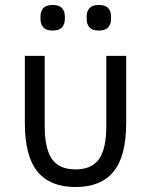

<svg xmlns="http://www.w3.org/2000/svg" viewBox="-20 -741 608 773"><path d="M80 0ZM160 -234Q160 -143 189 -101Q218 -59 284 -59Q350 -59 379 -101Q408 -143 408 -234V-516H488V-246Q488 -112 437 -50Q386 12 284 12Q182 12 131 -50Q80 -112 80 -246V-516H160ZM192 -618Q166 -618 154.5 -630.5Q143 -643 143 -664V-675Q143 -696 154.5 -708.5Q166 -721 192 -721Q218 -721 229.5 -708.5Q241 -696 241 -675V-664Q241 -643 229.5 -630.5Q218 -618 192 -618ZM378 -618Q352 -618 340.5 -630.5Q329 -643 329 -664V-675Q329 -696 340.5 -708.5Q352 -721 378 -721Q404 -721 415.5 -708.5Q427 -696 427 -675V-664Q427 -643 415.5 -630.5Q404 -618 378 -618Z"/></svg>

Font: Aneliza
Style: Regular
Weight: 400
Designer: Mike Abbink, Paul van der Laan, Pieter van Rosmalen
Foundry: Bold Monday
Version: Version 3.001;September 8, 2019;FontCreator 11.5.0.2425 64-b